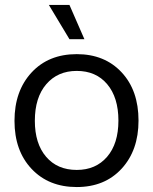

<svg xmlns="http://www.w3.org/2000/svg" viewBox="-20 -754 624 783"><path d="M39.1 -261.2Q39.1 -382.8 108.4 -458Q177.7 -533.2 293 -533.2Q406.7 -533.2 475.8 -459.2Q544.9 -385.3 544.9 -262.2Q544.9 -141.1 476.1 -66.2Q407.2 8.8 293 8.8Q178.7 8.8 108.9 -65.2Q39.1 -139.2 39.1 -261.2ZM122.1 -261.2Q122.1 -168.5 168 -114.7Q213.9 -61 293 -61Q370.6 -61 416.7 -114.5Q462.9 -168 462.9 -262.2Q462.9 -356.4 417.2 -410.6Q371.6 -464.8 293 -464.8Q215.3 -464.8 168.7 -410.6Q122.1 -356.4 122.1 -261.2ZM179.2 -733.9H263.2L324.2 -594.2H263.2Z"/></svg>

Font: Lumene Sans
Style: Regular
Weight: 400
Designer: Deni Anggara
Version: Version 1.003;Glyphs 3.1.2 (3151)